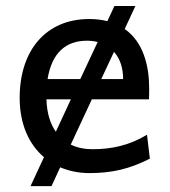

<svg xmlns="http://www.w3.org/2000/svg" viewBox="-20 -572 575 648"><path d="M366.2 -551.8 342.3 -500.5C324.2 -505.4 303.7 -507.8 280.8 -507.8C136.2 -507.8 46.4 -403.3 46.4 -241.7C46.4 -151.4 78.6 -84 128.4 -41.5L83 56.2H153.8L183.1 -7.3C213.4 5.4 246.6 12.2 280.8 12.2C356 12.2 416.5 -1 485.8 -36.6L476.1 -117.2C416.5 -81.1 356 -68.4 293 -68.4C265.6 -68.4 240.7 -73.2 218.8 -84L290 -236.8H482.9C483.4 -245.6 483.4 -266.1 483.4 -274.9C483.4 -349.6 463.9 -430.2 400.9 -474.1L437 -551.8ZM273.4 -434.6C286.1 -434.6 298.3 -433.1 309.6 -430.2L251 -305.2H140.6C154.8 -393.6 202.1 -434.6 273.4 -434.6ZM136.7 -236.8H219.2L168.5 -127.4C149.4 -154.3 138.2 -190.4 136.7 -236.8ZM395.5 -305.2H321.8L364.7 -397C384.3 -375.5 395.5 -344.2 395.5 -305.2Z"/></svg>

Font: Andika
Style: Regular
Weight: 400
Designer: Victor Gaultney, Annie Olsen, Julie Remington, Don Collingsworth, Eric Hays
Foundry: SIL International
Version: Version 1.000